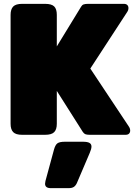

<svg xmlns="http://www.w3.org/2000/svg" viewBox="-20 -700 712 997"><path d="M35 -57V-623Q35 -652 48.5 -666Q62 -680 95 -680H214Q248 -680 261.5 -666.5Q275 -653 275 -623V-459L401 -665Q406 -674 414 -677Q422 -680 438 -680H623Q635 -680 641 -674Q647 -668 647 -658Q647 -647 640 -637L449 -344L649 -43Q656 -33 656 -22Q656 -12 650 -6Q644 0 632 0H447Q431 0 423.5 -3Q416 -6 410 -15L275 -228V-57Q275 -28 261.5 -14Q248 0 214 0H95Q62 0 48.5 -14Q35 -28 35 -57ZM214 254Q214 250 216 240L260 78Q267 52 278.5 44Q290 36 317 36H411Q434 36 444.5 42Q455 48 455 61Q455 73 446 94L379 251Q373 264 363.5 270.5Q354 277 336 277H244Q214 277 214 254Z"/></svg>

Font: Mitr
Style: Bold
Weight: 700
Designer: Thanarat Vachiruckul
Foundry: Cadson Demak
Version: Version 1.002